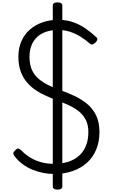

<svg xmlns="http://www.w3.org/2000/svg" viewBox="-20 -1438 951 1608"><path d="M432 19Q390 19 344.5 10.5Q299 2 254 -16Q209 -34 169 -63.5Q129 -93 98 -135Q91 -146 91.5 -155Q92 -164 106 -178Q120 -193 129.5 -194.5Q139 -196 158 -179Q192 -144 232.5 -119Q273 -94 322.5 -80Q372 -66 432 -66Q500 -66 554 -84Q608 -102 644.5 -136Q681 -170 700.5 -219Q720 -268 720 -332Q720 -389 700.5 -429.5Q681 -470 646.5 -500Q612 -530 565 -552.5Q518 -575 463 -595Q416 -613 368.5 -634Q321 -655 279 -683Q237 -711 204.5 -749.5Q172 -788 153 -840Q134 -892 134 -962Q134 -1036 159.5 -1093.5Q185 -1151 230.5 -1190.5Q276 -1230 336.5 -1251Q397 -1272 467 -1272Q537 -1272 593 -1252Q649 -1232 696 -1199.5Q743 -1167 786 -1127Q797 -1117 795 -1106.5Q793 -1096 783 -1085Q770 -1072 758.5 -1067Q747 -1062 736 -1070Q695 -1106 652.5 -1132Q610 -1158 564.5 -1172.5Q519 -1187 467 -1187Q411 -1187 366.5 -1172Q322 -1157 291 -1128Q260 -1099 243.5 -1057.5Q227 -1016 227 -962Q227 -896 248 -851Q269 -806 306 -775.5Q343 -745 390.5 -722.5Q438 -700 491 -681Q547 -661 604 -634.5Q661 -608 708.5 -569Q756 -530 784.5 -472.5Q813 -415 813 -332Q813 -251 786 -186Q759 -121 709 -75.5Q659 -30 589 -5.5Q519 19 432 19ZM462 150Q422 150 422 122V-1391Q422 -1418 462 -1418Q502 -1418 502 -1391V122Q502 150 462 150Z"/></svg>

Font: Playwrite VN
Style: Regular
Weight: 400
Designer: Veronika Burian, José Scaglione
Foundry: TypeTogether
Version: Version 1.002